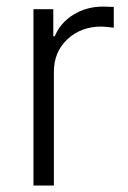

<svg xmlns="http://www.w3.org/2000/svg" viewBox="-20 -574 397 594"><path d="M83.5 0V-545.5H144.9V-461.6H149.5Q166.2 -503.2 206.9 -528.4Q247.5 -553.6 298.7 -553.6Q306.5 -553.6 332 -552.6V-488.3Q303.6 -491.8 294 -491.8Q230.1 -491.8 188.4 -452.4Q146.7 -413 146.7 -352.3V0Z"/></svg>

Font: Inter Light BETA
Style: Regular
Weight: 300
Designer: Rasmus Andersson
Foundry: rsms
Version: Version 3.011;git-f93a4a705